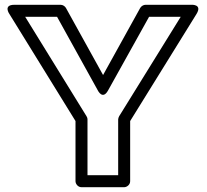

<svg xmlns="http://www.w3.org/2000/svg" viewBox="-20 -756 862 801"><path d="M431 -379 602 -686H734L477 -271C475 -267 473 -262 473 -258V-25H345V-258C345 -263 343 -268 341 -271L85 -686H218L388 -379C388 -379 408 -337 431 -379ZM410 -443 255 -723C251 -730 242 -736 233 -736H40C-8 -736 19 -698 19 -698L295 -251V0C295 11 305 25 320 25H498C509 25 523 15 523 0V-251L800 -698C825 -739 779 -736 779 -736H587C579 -736 570 -731 565 -723Z"/></svg>

Font: Asimov
Style: XWidOu
Weight: 500
Designer: Google
Version: Version 2.000980; 2014